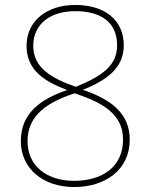

<svg xmlns="http://www.w3.org/2000/svg" viewBox="-20 -744 610 774"><path d="M283 -724C168 -724 87 -659 87 -559C87 -460 161 -415 251 -381C138 -343 64 -284 64 -175C64 -65 153 10 279 10C404 10 503 -59 503 -181C503 -284 432 -342 314 -382C415 -422 479 -473 479 -561C479 -663 403 -724 283 -724ZM283 -699C389 -699 452 -653 452 -561C452 -482 396 -439 286 -394C182 -430 114 -474 114 -559C114 -649 185 -699 283 -699ZM91 -175C91 -282 175 -333 281 -368L309 -358C418 -319 476 -268 476 -181C476 -72 393 -15 279 -15C167 -15 91 -76 91 -175Z"/></svg>

Font: Noto Sans Syriac Eastern Thin
Style: Regular
Weight: 100
Designer: Patrick Giasson and the Monotype Design Team
Foundry: Monotype Imaging Inc.
Version: Version 3.001